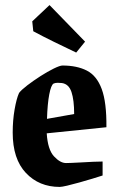

<svg xmlns="http://www.w3.org/2000/svg" viewBox="-20 -725 465 756"><path d="M384 -34Q369 -29 344 -21.5Q319 -14 292.5 -6.5Q266 1 244.5 6Q223 11 215 11Q134 11 82 -44Q30 -99 30 -203Q30 -251 37.5 -294Q45 -337 55 -359Q64 -371 87.5 -389Q111 -407 139 -425Q167 -443 191.5 -455Q216 -467 226 -467Q283 -467 322 -447Q361 -427 380.5 -374.5Q400 -322 399 -224L164 -200Q168 -136 192.5 -109.5Q217 -83 240 -83Q242 -83 259 -83.5Q276 -84 300 -85.5Q324 -87 347 -88Q370 -89 384 -89ZM191 -396Q181 -390 174 -353.5Q167 -317 165 -257L272 -276Q272 -331 261.5 -362.5Q251 -394 224 -398Q217 -399 207.5 -399Q198 -399 191 -396ZM280 -518Q240 -537 193 -560Q146 -583 111 -602L107 -641L175 -705L315 -561Z"/></svg>

Font: Grenze Gotisch
Style: Bold
Weight: 700
Designer: Renata Polastri
Foundry: Omnibus-Type
Version: Version 1.001